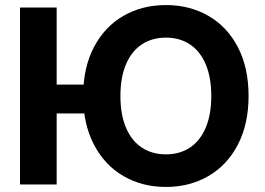

<svg xmlns="http://www.w3.org/2000/svg" viewBox="-20 -737 1060 767"><path d="M206.4 0H59.9V-707H206.4ZM358.5 -283.8H133.4V-399H358.5ZM642.8 9.8Q548.1 9.8 473.2 -33.6Q398.2 -76.9 355.2 -159.4Q312.2 -241.9 312.2 -353.5Q312.2 -466.6 355.2 -548.7Q398.2 -630.7 473.2 -673.7Q548.1 -716.8 642.8 -716.8Q737.5 -716.8 812.4 -673.7Q887.4 -630.7 930.2 -548.7Q973 -466.6 973 -353.5Q973 -241.4 930.2 -159.1Q887.4 -76.9 812.4 -33.6Q737.5 9.8 642.8 9.8ZM642.8 -586.7Q587.7 -586.7 546.8 -559.8Q505.8 -532.9 483.5 -480.4Q461.1 -428 461.1 -353.5Q461.1 -279 483.5 -226.6Q505.8 -174.2 546.8 -147.3Q587.7 -120.4 642.8 -120.4Q697.9 -120.4 738.6 -147.3Q779.4 -174.2 801.7 -226.6Q824 -279 824 -353.5Q824 -428 801.7 -480.4Q779.4 -532.9 738.6 -559.8Q697.9 -586.7 642.8 -586.7Z"/></svg>

Font: Pretendard GOV Variable
Style: Regular
Weight: 400
Designer: Base glyphs from Inter by Rasmus Andersson; Hangul glyphs from Noto Sans CJK(Source Han Sans) by Jang Soo-young and Kang
Foundry: Kil Hyung-jin
Version: Version 1.307;Glyphs 3.2 (3192)